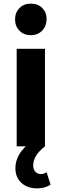

<svg xmlns="http://www.w3.org/2000/svg" viewBox="-20 -807 341 1059"><path d="M72 -538H228V0H72ZM63 -700Q63 -737 87 -762Q111 -787 150 -787Q189 -787 213 -763Q237 -739 237 -703Q237 -664 213 -638.5Q189 -613 150 -613Q111 -613 87 -638Q63 -663 63 -700ZM65 121Q65 74 94 32.5Q123 -9 180 -41L228 0Q192 29 177.5 54.5Q163 80 163 106Q163 127 175 140Q187 153 205 153Q223 153 237 143L259 211Q230 232 185 232Q131 232 98 201.5Q65 171 65 121Z"/></svg>

Font: Idrija
Style: Bold
Weight: 700
Designer: Julieta Ulanovsky
Foundry: Julieta Ulanovsky
Version: Version 7.200